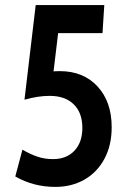

<svg xmlns="http://www.w3.org/2000/svg" viewBox="-20 -720 497 753"><path d="M418 -221Q418 -150 389.5 -97Q361 -44 311 -15.5Q261 13 197 13Q111 13 40 -28L68 -133Q99 -115 127 -105.5Q155 -96 188 -96Q241 -96 272 -129Q303 -162 303 -218Q303 -278 269 -311Q235 -344 175 -344Q129 -344 76 -329L120 -700H389L382 -590H208L190 -440Q198 -441 215 -441Q307 -441 362.5 -381Q418 -321 418 -221Z"/></svg>

Font: Cabin Condensed SemiBold
Style: Regular
Weight: 600
Width: 3
Designer: Pablo Impallari
Foundry: Pablo Impallari. http://www.impallari.com Igino Marini. http://www.ikern.com
Version: Version 2.001